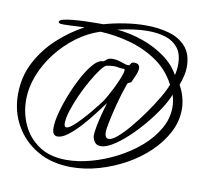

<svg xmlns="http://www.w3.org/2000/svg" viewBox="-76 -767 956 857"><g transform="rotate(10 402.0 -338.5)"><path d="M299 2Q212 2 147 -35Q82 -72 45.5 -135.5Q9 -199 9 -277Q9 -359 44.5 -425.5Q80 -492 135 -541.5Q190 -591 250 -623Q243 -623 226 -622Q209 -621 190 -620Q171 -619 157 -619Q140 -619 136 -621.5Q132 -624 132 -627Q132 -635 149 -639.5Q166 -644 193 -646.5Q220 -649 249.5 -650Q279 -651 304 -651H330Q371 -663 421 -671Q471 -679 520 -679Q576 -679 623.5 -665.5Q671 -652 700.5 -619Q730 -586 730 -527Q730 -508 725 -487Q720 -466 712 -444Q727 -417 734 -390Q741 -363 741 -337Q741 -283 715 -233Q689 -183 644.5 -140Q600 -97 543 -65.5Q486 -34 423.5 -16Q361 2 299 2ZM684 -483Q690 -509 690 -532Q690 -580 668.5 -607Q647 -634 611.5 -645Q576 -656 532 -656Q499 -656 464 -651Q429 -646 396 -638Q457 -632 512.5 -612.5Q568 -593 613 -561Q658 -529 684 -483ZM272 -26Q325 -26 383.5 -42Q442 -58 498 -87Q554 -116 599 -155Q644 -194 671 -241Q698 -288 698 -339Q698 -367 689 -395Q677 -364 652.5 -326.5Q628 -289 596.5 -251.5Q565 -214 531 -182.5Q497 -151 466 -132Q435 -113 412 -113Q381 -113 374 -152Q374 -170 379.5 -198.5Q385 -227 393 -257Q401 -287 407 -307Q392 -287 368.5 -256Q345 -225 317.5 -194.5Q290 -164 263 -143Q236 -122 215 -122Q191 -122 191 -158Q191 -186 202 -227.5Q213 -269 231 -314Q249 -359 270.5 -398.5Q292 -438 314.5 -463Q337 -488 356 -488H359L370 -496Q375 -502 382.5 -504Q390 -506 398 -506Q418 -506 440 -498Q462 -490 470 -490Q477 -490 480.5 -498Q484 -506 496 -506Q510 -506 515.5 -500Q521 -494 521 -485Q521 -470 512.5 -451.5Q504 -433 499 -421Q498 -417 490.5 -414.5Q483 -412 481 -408Q463 -358 450.5 -309.5Q438 -261 431 -226Q424 -191 424 -182Q424 -151 442 -151Q457 -151 481.5 -172Q506 -193 534.5 -227Q563 -261 590.5 -300Q618 -339 639.5 -375.5Q661 -412 670 -437Q637 -500 581 -538Q525 -576 458 -594.5Q391 -613 323 -616Q267 -598 217.5 -561Q168 -524 130 -475Q92 -426 70.5 -370.5Q49 -315 49 -259Q49 -199 73.5 -146Q98 -93 147.5 -59.5Q197 -26 272 -26ZM247 -169Q257 -169 273.5 -182.5Q290 -196 309.5 -217Q329 -238 346.5 -259Q364 -280 376.5 -296.5Q389 -313 392 -317Q408 -343 423.5 -373.5Q439 -404 449 -429.5Q459 -455 459 -465Q459 -471 454 -471H451Q441 -470 431.5 -472.5Q422 -475 410 -475Q395 -475 376 -471Q367 -469 350 -446.5Q333 -424 313.5 -390Q294 -356 276.5 -317.5Q259 -279 248 -244Q237 -209 237 -186Q237 -169 247 -169Z"/></g></svg>

Font: Bilbo
Style: Regular
Weight: 400
Designer: Robert E. Leuschke
Foundry: Robert E. Leuschke
Version: Version 1.100